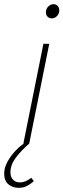

<svg xmlns="http://www.w3.org/2000/svg" viewBox="-68 -688 304 920"><path d="M22 212Q-8 212 -28 195Q-48 178 -48 144Q-48 117 -33.5 89.5Q-19 62 2.5 38.5Q24 15 46 0H44L140 -478H168L72 0Q33 34 7.5 68Q-18 102 -18 138Q-18 160 -5.5 173Q7 186 26 186Q41 186 53.5 181Q66 176 82 164L94 180Q76 196 59 204Q42 212 22 212ZM180 -600Q168 -600 160 -608Q152 -616 152 -628Q152 -646 163.5 -657Q175 -668 188 -668Q200 -668 208 -660Q216 -652 216 -638Q216 -622 205 -611Q194 -600 180 -600Z"/></svg>

Font: Source Sans 3 VF
Style: Italic
Weight: 200
Italic angle: -11°
Designer: Paul D. Hunt
Foundry: Adobe Systems Incorporated
Version: Version 3.042;hotconv 1.0.118;makeotfexe 2.5.65603